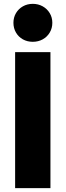

<svg xmlns="http://www.w3.org/2000/svg" viewBox="-20 -978 341 998"><path d="M58.6 -707H242.2V0H58.6ZM49.8 -859.4Q49.8 -887.2 63 -909.7Q76.2 -932.1 99.1 -945.1Q122.1 -958 150.4 -958Q178.7 -958 201.9 -945.1Q225.1 -932.1 238.5 -909.7Q252 -887.2 252 -859.4Q252 -831.5 238.5 -808.8Q225.1 -786.1 201.9 -773.4Q178.7 -760.7 150.4 -760.7Q122.1 -760.7 99.1 -773.4Q76.2 -786.1 63 -808.8Q49.8 -831.5 49.8 -859.4Z"/></svg>

Font: Wanted Sans Black
Style: Regular
Weight: 900
Designer: Original Design by Kil Hyung-jin and Kang Hanbin, Wanted Lab, Inc; Hangeul from Source Han Sans by Jang Soo-young and Ka
Foundry: Wanted Lab, Inc.
Version: Version 1.003